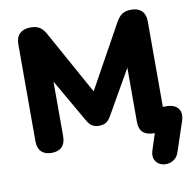

<svg xmlns="http://www.w3.org/2000/svg" viewBox="-94 -810 1106 1091"><g transform="rotate(-10 458.5 -264.5)"><path d="M851 132 908 -39C929 -100 899 -139 834 -139H815V-633C815 -685 785 -714 734 -714C689 -714 667 -698 644 -657L443 -294L242 -657C220 -698 197 -714 152 -714C99 -714 68 -685 68 -633V-72C68 -20 96 9 148 9C200 9 228 -20 228 -72V-388L372 -138C389 -109 407 -96 441 -96C474 -96 492 -109 509 -138L655 -393V-82C655 -24 685 0 741 0H744L714 93C680 195 822 218 851 132Z"/></g></svg>

Font: SN Pro Heavy
Style: Regular
Weight: 800
Designer: Tobias Whetton
Foundry: Supernotes
Version: Version 1.001;Glyphs 3.2 (3249)